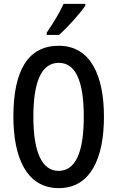

<svg xmlns="http://www.w3.org/2000/svg" viewBox="-20 -960 604 990"><path d="M420 -931V-940H308C287 -895 258 -846 221 -792V-780H285C327 -818 394 -891 420 -931ZM516 -358C516 -569 448 -724 283 -724C128 -724 49 -602 49 -359C49 -149 116 10 283 10C448 10 516 -146 516 -358ZM152 -358C152 -541 195 -636 283 -636C369 -636 412 -544 412 -358C412 -171 368 -79 282 -79C197 -79 152 -174 152 -358Z"/></svg>

Font: Noto Sans Gurmukhi UI ExtraCondensed Medium
Style: Regular
Weight: 500
Width: 2
Designer: Jelle Bosma - Monotype Design Team
Foundry: Monotype Imaging Inc.
Version: Version 2.004